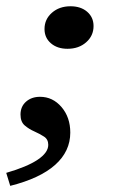

<svg xmlns="http://www.w3.org/2000/svg" viewBox="-29 -446 376 619"><path d="M188.7 -288.7Q155.6 -288.7 135.1 -306.5Q114.5 -324.2 114.5 -352.4Q114.5 -383.9 138.3 -404.8Q162.1 -425.8 198.4 -425.8Q231.5 -425.8 252 -408.1Q272.6 -390.3 272.6 -362.1Q272.6 -330.6 248.8 -309.7Q225 -288.7 188.7 -288.7ZM4 153.2 -8.9 111.3Q58.1 91.9 92.3 69Q126.6 46 126.6 21Q126.6 3.2 112.9 -5.6Q99.2 -14.5 81.9 -22.2Q64.5 -29.8 50.8 -41.5Q37.1 -53.2 37.1 -76.6Q37.1 -102.4 54.8 -118.1Q72.6 -133.9 100 -133.9Q141.1 -133.9 169.4 -100.8Q197.6 -67.7 197.6 -18.5Q197.6 41.9 148.8 85.5Q100 129 4 153.2Z"/></svg>

Font: Playfair 5pt SemiExpanded Light
Style: Italic
Weight: 300
Width: 6
Italic angle: -15.6°
Designer: Claus Eggers Sørensen
Foundry: Claus Eggers Sørensen
Version: Version 2.203